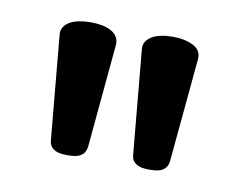

<svg xmlns="http://www.w3.org/2000/svg" viewBox="-42 -783 447 357"><g transform="rotate(10 181.5 -604.5)"><path d="M139.2 -502Q138.2 -493.7 134.5 -489Q130.9 -484.4 125.5 -482.2Q120.1 -480 114.3 -479.5Q108.4 -479 104 -479Q99.6 -479 93.8 -479.5Q87.9 -480 82.5 -482.2Q77.1 -484.4 73.2 -489Q69.3 -493.7 68.8 -502L50.8 -696.8Q49.8 -705.1 53.7 -711.4Q57.6 -717.8 64.9 -721.9Q72.3 -726.1 82.3 -728Q92.3 -730 104 -730Q115.7 -730 125.7 -728Q135.7 -726.1 143.1 -721.9Q150.4 -717.8 154.1 -711.4Q157.7 -705.1 157.2 -696.8ZM293.9 -502Q293 -493.7 289.3 -489Q285.6 -484.4 280.3 -482.2Q274.9 -480 269 -479.5Q263.2 -479 258.8 -479Q254.4 -479 248.8 -479.5Q243.2 -480 237.8 -482.2Q232.4 -484.4 228.5 -489Q224.6 -493.7 224.1 -502L206.1 -696.8Q205.1 -705.1 209 -711.4Q212.9 -717.8 220.2 -721.9Q227.5 -726.1 237.3 -728Q247.1 -730 258.8 -730Q282.2 -730 297.9 -721.9Q313.5 -713.9 312 -696.8Z"/></g></svg>

Font: Berkshire Swash
Style: Regular
Weight: 700
Designer: Astigmatic (AOETI)
Foundry: Astigmatic (AOETI)
Version: Version 1.000